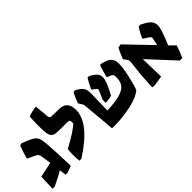

<svg xmlns="http://www.w3.org/2000/svg" viewBox="14 -1427 2120 2120"><g transform="rotate(-45 1073.5 -367.5)"><path d="M17 -164 194 -202 184 -277Q178 -318 173.5 -334Q169 -350 160.5 -358Q152 -366 130 -377L45 -417Q67 -499 95 -572L121 -580Q200 -550 231 -534Q262 -518 278.5 -500.5Q295 -483 303 -454.5Q311 -426 315 -374Q324 -275 332 -18L250 11H222Q214 -46 211 -69Q145 -29 45 18H10Q12 -74 17 -164Z M434 -85Q434 -136 439 -173Q536 -225 599 -266.5Q662 -308 682 -332Q683 -356 680.5 -367Q678 -378 670.5 -382Q663 -386 646 -386Q497 -386 472 -389Q432 -393 414.5 -417.5Q397 -442 393 -499Q391 -535 391 -570Q391 -665 396 -725Q425 -736 464 -744.5Q503 -753 521 -753Q525 -729 532 -643L535 -602Q537 -580 540.5 -571Q544 -562 552.5 -559Q561 -556 582 -555L621 -554Q649 -554 697 -552Q753 -549 781.5 -514Q810 -479 810 -414Q810 -208 470 9H439Q434 -44 434 -85Z M1096 -284 1131 -365Q1143 -392 1143 -401Q1143 -408 1138.5 -412.5Q1134 -417 1121 -427L1086 -454Q1120 -526 1149 -575L1173 -578Q1184 -573 1202.5 -561Q1221 -549 1236 -537Q1255 -522 1265 -502.5Q1275 -483 1275 -462Q1275 -427 1249 -366Q1223 -305 1193 -251Q1149 -239 1096 -237ZM913 -369Q912 -387 908 -396Q904 -405 892 -424L875 -450Q897 -516 929 -572L952 -576Q973 -567 999 -548Q1034 -522 1045.5 -494Q1057 -466 1055 -408L1049 -164Q1135 -168 1180 -176Q1254 -187 1297 -208Q1340 -229 1359.5 -264.5Q1379 -300 1379 -355Q1379 -383 1374 -392.5Q1369 -402 1352 -409L1303 -430Q1332 -540 1347 -577H1370L1411 -565Q1461 -550 1483.5 -520.5Q1506 -491 1506 -440Q1506 -377 1481 -264Q1456 -151 1434 -99Q1403 -70 1343 -46.5Q1283 -23 1201 -9Q1089 11 1004 11H947Z M1727 -289 1734 -10 1628 7H1582V-50Q1590 -206 1607 -328Q1611 -353 1611 -369Q1611 -382 1607 -391Q1603 -400 1592 -415L1571 -444Q1605 -533 1629 -571L1670 -577L1748 -495L1948 -287Q1968 -369 1968 -382Q1968 -390 1964 -395Q1960 -400 1948 -408L1883 -451Q1884 -462 1910 -510Q1936 -558 1950 -577H1979Q1988 -573 2028 -550Q2071 -526 2090 -497.5Q2109 -469 2109 -432Q2109 -377 2032 -199L2099 -131Q2074 -56 2043 11H2005Z"/></g></svg>

Font: Suez One
Style: Regular
Weight: 400
Designer: Michal Sahar
Foundry: Hagilda
Version: Version 1.001